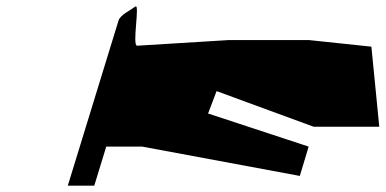

<svg xmlns="http://www.w3.org/2000/svg" viewBox="-20 -777 1223 609"><path d="M195 -188H279L317 -312H431L931 -219L959 -312L640 -417L667 -488L975 -375H1183L1158 -629L959 -650H707L415 -632C398 -632 425 -769 409 -756C393 -744 362 -730 356 -712Z"/></svg>

Font: bitstorm
Style: maxextobl
Weight: 400
Version: Version 0.2